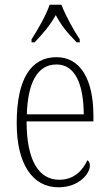

<svg xmlns="http://www.w3.org/2000/svg" viewBox="-20 -786 463 816"><path d="M114 -619V-606H127C165 -646 191 -676 217 -722C241 -676 267 -646 306 -606H319V-619C293 -657 258 -721 241 -766H191C176 -721 139 -657 114 -619ZM228 10C316 10 362 -48 362 -82C362 -95 357 -102 351 -105C332 -62 295 -22 232 -22C146 -22 93 -102 93 -270H377V-294C377 -450 321 -543 220 -543C112 -543 51 -451 51 -262C51 -88 119 10 228 10ZM336 -300H94C98 -431 137 -512 220 -512C301 -512 335 -426 336 -300Z"/></svg>

Font: Noto Serif Georgian Condensed ExtraLight
Style: Regular
Weight: 200
Width: 3
Designer: Monotype Design Team, Akaki Razmadze
Foundry: Google LLC
Version: Version 2.003